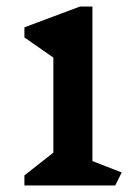

<svg xmlns="http://www.w3.org/2000/svg" viewBox="-20 -570 429 590"><path d="M334 0H55V-31L144 -101V-393L55 -455V-486L226 -550H264V-75L354 -40Z"/></svg>

Font: Inknut
Style: Antiqua
Weight: 400
Designer: Claus Eggers Srensen
Foundry: Claus Eggers Srensen
Version: Version 1.000; ttfautohint (v1.2) -l 7 -r 28 -G 50 -x 13 -D 